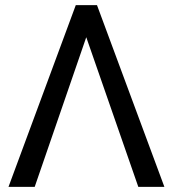

<svg xmlns="http://www.w3.org/2000/svg" viewBox="-20 -731 677 751"><path d="M317.4 -585.4 115.7 0H13.2L276.4 -710.9H359.4L623 0H521Z"/></svg>

Font: Roboto
Style: Regular
Weight: 400
Designer: Google
Version: Version 2.134; 2016; ttfautohint (v1.6)